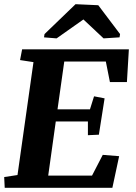

<svg xmlns="http://www.w3.org/2000/svg" viewBox="-21 -896 649 916"><path d="M245.1 -316.4 209 -58.1H418L469.2 -157.2L547.4 -150.9L515.1 0H1.5L-1 -51.3L62.5 -61L138.7 -599.6L74.7 -609.4L84.5 -660.6H593.8L584.5 -504.4H503.4L483.9 -602.5H285.6L253.4 -374.5H408.2L427.7 -436.5L478 -426.8L450.7 -253.4L398.4 -251V-316.4ZM549.3 -717.8 473.1 -712.9 377 -803.2 249 -712.9 189 -717.8 191.4 -733.4 339.4 -876 447.8 -871.1 551.8 -733.4Z"/></svg>

Font: Noticia Text
Style: Bold Italic
Weight: 700
Italic angle: -8°
Designer: JM Sole
Foundry: JM Sole
Version: Version 1.003